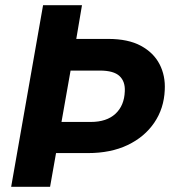

<svg xmlns="http://www.w3.org/2000/svg" viewBox="-20 -720 667 740"><path d="M23 0 146 -700H296L274 -570H397Q474 -570 523 -543.5Q572 -517 595 -472.5Q618 -428 615 -373Q612 -302 574.5 -247Q537 -192 472 -161Q407 -130 319 -130H196L173 0ZM217 -250H330Q391 -250 425 -281.5Q459 -313 461 -368Q463 -406 440.5 -427Q418 -448 365 -448H252Z"/></svg>

Font: DM Sans Black
Style: Italic
Weight: 900
Italic angle: -10°
Designer: Colophon Foundry, Jonny Pinhorn
Foundry: Colophon Foundry
Version: Version 4.004;gftools[0.9.30]